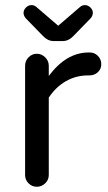

<svg xmlns="http://www.w3.org/2000/svg" viewBox="-20 -710 414 736"><path d="M76.2 -39.1V-458Q76.2 -476.6 89.4 -490.2Q102.5 -503.9 121.1 -503.9Q139.6 -503.9 153.3 -490.2Q167 -476.6 167 -458V-418.9Q234.4 -508.8 319.3 -508.8H324.2Q342.8 -508.8 355.5 -495.6Q368.2 -482.4 368.2 -463.9Q368.2 -445.3 355 -433.1Q341.8 -420.9 322.3 -420.9H317.4Q271.5 -420.9 232.9 -398.9Q194.3 -377 167 -335.9V-39.1Q167 -20.5 153.3 -7.3Q139.6 5.9 121.1 5.9Q102.5 5.9 89.4 -7.3Q76.2 -20.5 76.2 -39.1ZM100.6 -690.4Q111.3 -690.4 119.1 -683.6L203.1 -611.3L287.1 -683.6Q294.9 -690.4 305.7 -690.4Q317.4 -690.4 326.7 -681.2Q335.9 -671.9 335.9 -661.1Q335.9 -650.4 328.1 -640.6L261.7 -572.3Q243.2 -552.7 221.7 -552.7H184.6Q163.1 -552.7 144.5 -572.3L78.1 -640.6Q70.3 -650.4 70.3 -661.1Q70.3 -671.9 79.6 -681.2Q88.9 -690.4 100.6 -690.4Z"/></svg>

Font: jf-openhuninn-2.0
Style: Regular
Weight: 400
Designer: [Kosugi Maru]
Designed by MOTOYA      

[Varela Round]
Joe Prince (Latin component); Avraham Cornfeld (Hebrew component)
Foundry: justfont CO.,LTD.
Version: 2.0